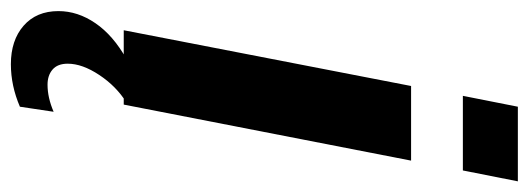

<svg xmlns="http://www.w3.org/2000/svg" viewBox="-348 -436 972 353"><g transform="rotate(90 138.5 -259.0)"><path d="M137.7 -623.5 157.7 -724.6H294.9L274.9 -623.5ZM17.1 0 119.6 -528.3H256.8L153.8 0ZM79.6 207.5Q35.6 207.5 8.8 184.1Q-18.1 160.6 -18.1 120.1Q-18.1 84.5 4.2 52Q26.4 19.5 69.8 -4.9H149.9Q120.1 13.7 99.4 44.9Q78.6 76.2 78.6 103Q78.6 121.6 89.4 130.9Q100.1 140.1 117.2 140.1Q141.1 140.1 167 128.9L157.7 190.9Q119.1 207.5 79.6 207.5Z"/></g></svg>

Font: Liberation Sans
Style: Bold Italic
Weight: 700
Italic angle: -12°
Designer: Steve Matteson
Foundry: Ascender Corporation
Version: Version 2.1.5